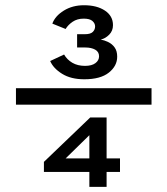

<svg xmlns="http://www.w3.org/2000/svg" viewBox="-20 -732 656 752"><path d="M42.5 -322V-386.5H573.5V-322ZM310 -421.5Q258 -421.5 223.5 -442.8Q189 -464 176.5 -493L231 -518.5Q242.5 -498.5 263.2 -486.2Q284 -474 313 -474Q339.5 -474 353.8 -484.8Q368 -495.5 368 -511.5Q368 -529 352.8 -537.5Q337.5 -546 314 -546H282V-598H312Q334.5 -598 343.5 -607Q352.5 -616 352.5 -628.5Q352.5 -640.5 342 -649.8Q331.5 -659 308 -659Q282.5 -659 264.5 -646.8Q246.5 -634.5 237 -618.5L185 -639.5Q196 -669.5 230 -690.5Q264 -711.5 309 -711.5Q359.5 -711.5 391 -690.5Q422.5 -669.5 422.5 -633.5Q422.5 -611 407.5 -596Q392.5 -581 374.5 -577Q389 -574.5 404 -567.2Q419 -560 429 -546.2Q439 -532.5 439 -510Q439 -473.5 406.2 -447.5Q373.5 -421.5 310 -421.5ZM330 0V-58.5H152V-98L333.5 -272H397.5V-111.5H450V-58.5H397.5V0ZM237 -111.5H330V-202.5Z"/></svg>

Font: Overpass Mono
Style: Regular
Weight: 400
Designer: Delve Withrington, Dave Bailey
Foundry: Delve Fonts LLC
Version: Version 4.000